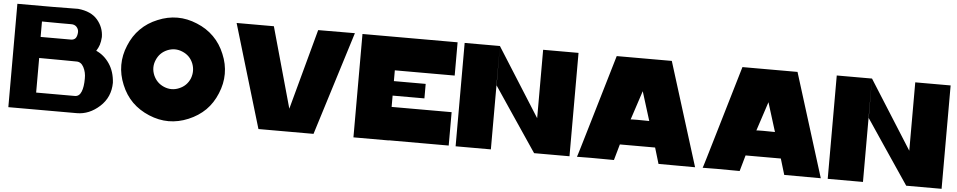

<svg xmlns="http://www.w3.org/2000/svg" viewBox="-42 -1083 6998 1404"><g transform="rotate(5 3457.5 -380.5)"><path d="M39.1 -758.8Q103.5 -758.8 297.9 -758.8Q297.9 -569.3 297.9 0Q233.4 0 39.1 0Q39.1 -190.4 39.1 -758.8ZM297.9 -758.8Q344.7 -759.8 485.4 -760.7Q581.1 -751 627.9 -696.3Q674.8 -641.6 675.8 -570.3Q673.8 -537.1 666 -512.7Q658.2 -489.3 643.6 -466.8Q702.1 -441.4 741.2 -383.8Q780.3 -326.2 785.2 -244.1Q784.2 -137.7 709 -69.3Q632.8 0 542 0Q460.9 0 297.9 0Q297.9 -189.5 297.9 -758.8ZM451.2 -532.2Q475.6 -532.2 487.3 -547.9Q498 -564.5 499 -591.8Q499 -612.3 484.4 -628.9Q468.8 -645.5 442.4 -644.5Q442.4 -644.5 362.3 -644.5Q283.2 -645.5 229.5 -645.5Q229.5 -607.4 229.5 -532.2Q285.2 -532.2 451.2 -532.2ZM516.6 -124Q548.8 -124 563.5 -160.2Q578.1 -195.3 578.1 -256.8Q579.1 -302.7 559.6 -339.8Q540 -377 505.9 -376Q505.9 -376 403.3 -377Q300.8 -377 232.4 -377.9Q232.4 -293 232.4 -124Q303.7 -124 516.6 -124Z M1483.4 -111.3Q1431.6 -60.5 1359.4 -30.3Q1287.1 0 1214.8 0Q1142.6 0 1070.3 -30.3Q998 -60.5 946.3 -111.3Q894.5 -163.1 865.2 -235.4Q835 -307.6 835 -379.9Q835 -453.1 865.2 -524.4Q894.5 -596.7 946.3 -648.4Q998 -700.2 1070.3 -729.5Q1142.6 -759.8 1214.8 -759.8Q1287.1 -759.8 1359.4 -729.5Q1431.6 -700.2 1483.4 -648.4Q1535.2 -596.7 1564.5 -524.4Q1594.7 -453.1 1594.7 -379.9Q1594.7 -307.6 1564.5 -235.4Q1535.2 -163.1 1483.4 -111.3ZM1361.3 -380.9Q1361.3 -409.2 1350.6 -436.5Q1338.9 -464.8 1319.3 -484.4Q1299.8 -503.9 1271.5 -515.6Q1244.1 -527.3 1215.8 -527.3Q1188.5 -527.3 1160.2 -515.6Q1132.8 -503.9 1113.3 -484.4Q1093.8 -464.8 1082 -436.5Q1070.3 -409.2 1070.3 -380.9Q1070.3 -353.5 1082 -325.2Q1093.8 -297.9 1113.3 -278.3Q1132.8 -258.8 1160.2 -247.1Q1188.5 -235.4 1215.8 -235.4Q1244.1 -235.4 1271.5 -247.1Q1299.8 -258.8 1319.3 -278.3Q1338.9 -297.9 1350.6 -325.2Q1361.3 -353.5 1361.3 -380.9Z M1921.9 -758.8Q1853.5 -758.8 1648.4 -758.8Q1648.4 -758.8 1733.4 -473.6Q1818.4 -189.5 1875 0Q2009.8 0 2279.3 0Q2338.9 -189.5 2516.6 -759.8Q2449.2 -759.8 2247.1 -758.8Q2207 -611.3 2086.9 -168Q2045.9 -315.4 1921.9 -758.8Z M2572.3 -758.8Q2636.7 -758.8 2831.1 -758.8Q2831.1 -569.3 2831.1 0Q2766.6 0 2572.3 0Q2572.3 -190.4 2572.3 -758.8ZM3271.5 -1Q3162.1 -1 2831.1 -1Q2831.1 -61.5 2831.1 -246.1Q2941.4 -246.1 3271.5 -246.1Q3271.5 -184.6 3271.5 -1ZM3270.5 -514.6Q3160.2 -514.6 2830.1 -514.6Q2830.1 -575.2 2830.1 -758.8Q2940.4 -758.8 3270.5 -758.8Q3270.5 -698.2 3270.5 -514.6ZM3064.5 -329.1Q3005.9 -329.1 2830.1 -329.1Q2830.1 -355.5 2830.1 -435.5Q2888.7 -435.5 3064.5 -435.5Q3064.5 -409.2 3064.5 -329.1Z M3322.3 -758.8Q3386.7 -758.8 3581.1 -758.8Q3581.1 -568.4 3581.1 0Q3516.6 0 3322.3 0Q3322.3 -189.5 3322.3 -758.8ZM3898.4 -758.8Q3963.9 -758.8 4158.2 -758.8Q4158.2 -569.3 4158.2 0Q4092.8 0 3898.4 0Q3898.4 -189.5 3898.4 -758.8ZM3898.4 -256.8Q3819.3 -381.8 3581.1 -758.8Q3581.1 -686.5 3582 -469.7Q3582 -469.7 3700.2 -293.9Q3819.3 -117.2 3898.4 0Q3898.4 -85.9 3898.4 -256.8Z M4212.9 -1Q4213.9 1 4297.9 -284.2Q4381.8 -569.3 4438.5 -759.8Q4573.2 -759.8 4842.8 -759.8Q4902.3 -570.3 5080.1 0Q5012.7 0 4811.5 -1Q4802.7 -30.3 4776.4 -118.2Q4711.9 -118.2 4517.6 -118.2Q4509.8 -88.9 4484.4 -1Q4417 -1 4314.5 -2Q4212.9 -2 4212.9 -1ZM4716.8 -307.6Q4700.2 -361.3 4650.4 -520.5Q4632.8 -466.8 4606.4 -386.7Q4580.1 -305.7 4580.1 -306.6Q4579.1 -308.6 4630.9 -308.6Q4682.6 -307.6 4716.8 -307.6Z M5135.7 -1Q5136.7 1 5220.7 -284.2Q5304.7 -569.3 5361.3 -759.8Q5496.1 -759.8 5765.6 -759.8Q5825.2 -570.3 6002.9 0Q5935.5 0 5734.4 -1Q5725.6 -30.3 5699.2 -118.2Q5634.8 -118.2 5440.4 -118.2Q5432.6 -88.9 5407.2 -1Q5339.8 -1 5237.3 -2Q5135.7 -2 5135.7 -1ZM5639.6 -307.6Q5623 -361.3 5573.2 -520.5Q5555.7 -466.8 5529.3 -386.7Q5502.9 -305.7 5502.9 -306.6Q5502 -308.6 5553.7 -308.6Q5605.5 -307.6 5639.6 -307.6Z M6053.7 -758.8Q6118.2 -758.8 6312.5 -758.8Q6312.5 -568.4 6312.5 0Q6248 0 6053.7 0Q6053.7 -189.5 6053.7 -758.8ZM6629.9 -758.8Q6695.3 -758.8 6889.6 -758.8Q6889.6 -569.3 6889.6 0Q6824.2 0 6629.9 0Q6629.9 -189.5 6629.9 -758.8ZM6629.9 -256.8Q6550.8 -381.8 6312.5 -758.8Q6312.5 -686.5 6313.5 -469.7Q6313.5 -469.7 6431.6 -293.9Q6550.8 -117.2 6629.9 0Q6629.9 -85.9 6629.9 -256.8Z"/></g></svg>

Font: Star Wars
Style: Regular
Weight: 400
Version: Version 1.0